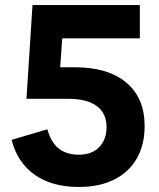

<svg xmlns="http://www.w3.org/2000/svg" viewBox="-20 -725 632 762"><path d="M293 17Q186 17 117.5 -31.5Q49 -80 26 -170L168 -212Q183 -158 214.5 -134.5Q246 -111 292 -111Q345 -111 374 -141.5Q403 -172 403 -221Q403 -255 387 -280Q371 -305 337 -319Q303 -333 249 -333H85L109 -705H535V-573H189L230 -615L214 -389L170 -458H277Q409 -458 481.5 -397Q554 -336 554 -225Q554 -150 522.5 -95.5Q491 -41 432.5 -12Q374 17 293 17Z"/></svg>

Font: TikTok Sans 24pt
Style: Bold
Weight: 700
Version: Version 4.000